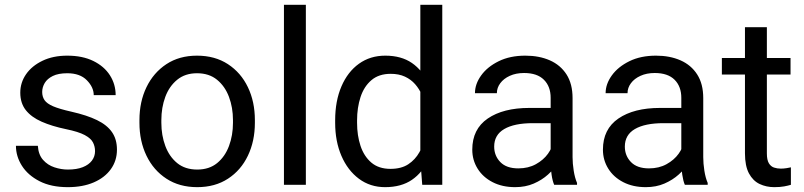

<svg xmlns="http://www.w3.org/2000/svg" viewBox="-20 -770 3351 800"><path d="M262.7 9.8Q192.9 9.8 144.5 -15.1Q96.2 -40 71.3 -79.3Q46.4 -118.7 46.4 -162.6H137.7Q140.1 -125.5 159.4 -103.8Q178.7 -82 206.8 -72.8Q234.9 -63.5 262.7 -63.5Q299.8 -63.5 325 -73.5Q350.1 -83.5 363 -100.8Q376 -118.2 376 -140.1Q376 -159.7 367.4 -176.5Q358.9 -193.4 333 -207.3Q307.1 -221.2 254.9 -231.9Q196.3 -244.1 153.6 -262.9Q110.8 -281.7 87.6 -311Q64.5 -340.3 64.5 -383.8Q64.5 -425.8 88.6 -460.7Q112.8 -495.6 157 -516.8Q201.2 -538.1 260.3 -538.1Q323.7 -538.1 368.9 -515.9Q414.1 -493.7 438 -456.3Q461.9 -418.9 461.9 -373.5H370.6Q370.6 -406.2 342 -435.5Q313.5 -464.8 260.3 -464.8Q223.1 -464.8 200 -453.4Q176.8 -441.9 166.3 -424.1Q155.8 -406.2 155.8 -386.7Q155.8 -367.2 165.5 -352.8Q175.3 -338.4 201.4 -327.1Q227.5 -315.9 277.3 -304.7Q342.3 -290 384.3 -269.5Q426.3 -249 446.8 -219.2Q467.3 -189.5 467.3 -146.5Q467.3 -100.6 441.9 -65.2Q416.5 -29.8 370.6 -10Q324.7 9.8 262.7 9.8Z M561 -269.5Q561 -346.2 590.3 -406.7Q619.6 -467.3 673.3 -502.7Q727.1 -538.1 800.8 -538.1Q875.5 -538.1 929.7 -502.7Q983.9 -467.3 1012.9 -406.7Q1042 -346.2 1042 -269.5V-258.3Q1042 -182.1 1012.9 -121.3Q983.9 -60.5 929.9 -25.4Q876 9.8 801.8 9.8Q727.5 9.8 673.6 -25.4Q619.6 -60.5 590.3 -121.3Q561 -182.1 561 -258.3ZM652.3 -258.3Q652.3 -206.1 668.9 -161.6Q685.5 -117.2 718.5 -90.3Q751.5 -63.5 801.8 -63.5Q851.6 -63.5 884.5 -90.3Q917.5 -117.2 934.1 -161.6Q950.7 -206.1 950.7 -258.3V-269.5Q950.7 -321.8 934.1 -366.2Q917.5 -410.6 884.3 -437.7Q851.1 -464.8 800.8 -464.8Q751.5 -464.8 718.3 -437.7Q685.1 -410.6 668.7 -366.2Q652.3 -321.8 652.3 -269.5Z M1254.4 0H1163.1V-750H1254.4Z M1584.5 9.8Q1522.5 9.8 1475.6 -25.1Q1428.7 -60.1 1402.6 -120.6Q1376.5 -181.2 1376.5 -258.3V-268.6Q1376.5 -349.1 1402.6 -409.9Q1428.7 -470.7 1475.6 -504.4Q1522.5 -538.1 1585.4 -538.1Q1651.9 -538.1 1696.3 -507.6Q1740.7 -477.1 1765.9 -420.9Q1791 -364.7 1798.3 -287.1V-239.7Q1791 -163.1 1766.1 -107.2Q1741.2 -51.3 1696.5 -20.8Q1651.9 9.8 1584.5 9.8ZM1606.9 -66.4Q1651.9 -66.4 1680.9 -85.4Q1710 -104.5 1727.5 -135.7Q1745.1 -167 1754.9 -203.6V-322.3Q1749 -349.1 1738 -374.3Q1727.1 -399.4 1709.7 -419.2Q1692.4 -439 1667.2 -450.7Q1642.1 -462.4 1607.9 -462.4Q1558.6 -462.4 1527.6 -436Q1496.6 -409.7 1482.2 -365.5Q1467.8 -321.3 1467.8 -268.6V-258.3Q1467.8 -205.6 1482.2 -162.1Q1496.6 -118.7 1527.3 -92.5Q1558.1 -66.4 1606.9 -66.4ZM1739.3 0 1731.4 -102.5V-750H1822.8V0Z M2274.4 -362.3Q2274.4 -409.7 2246.3 -437.7Q2218.3 -465.8 2163.6 -465.8Q2129.9 -465.8 2104.2 -454.1Q2078.6 -442.4 2064.5 -423.3Q2050.3 -404.3 2050.3 -381.8H1959Q1959 -419.9 1984.9 -455.8Q2010.7 -491.7 2057.9 -514.9Q2105 -538.1 2168.9 -538.1Q2226.6 -538.1 2271 -518.6Q2315.4 -499 2340.6 -459.7Q2365.7 -420.4 2365.7 -361.3V-115.2Q2365.7 -88.9 2370.4 -59.1Q2375 -29.3 2384.3 -7.8V0H2289.1Q2282.2 -15.6 2278.3 -41.7Q2274.4 -67.9 2274.4 -90.3ZM2290 -256.8H2200.2Q2123 -256.8 2081.1 -232.4Q2039.1 -208 2039.1 -159.2Q2039.1 -121.1 2064.7 -94.7Q2090.3 -68.4 2139.6 -68.4Q2181.2 -68.4 2212.9 -85.9Q2244.6 -103.5 2263.2 -129.4Q2281.7 -155.3 2283.2 -179.2L2322.3 -135.7Q2318.8 -115.2 2303.7 -90.3Q2288.6 -65.4 2263.4 -42.7Q2238.3 -20 2203.9 -5.1Q2169.4 9.8 2126.5 9.8Q2072.8 9.8 2032.5 -11Q1992.2 -31.7 1970 -67.4Q1947.8 -103 1947.8 -146.5Q1947.8 -231.9 2012.2 -276.1Q2076.7 -320.3 2185.5 -320.3H2290Z M2818.8 -362.3Q2818.8 -409.7 2790.8 -437.7Q2762.7 -465.8 2708 -465.8Q2674.3 -465.8 2648.7 -454.1Q2623 -442.4 2608.9 -423.3Q2594.7 -404.3 2594.7 -381.8H2503.4Q2503.4 -419.9 2529.3 -455.8Q2555.2 -491.7 2602.3 -514.9Q2649.4 -538.1 2713.4 -538.1Q2771 -538.1 2815.4 -518.6Q2859.9 -499 2885 -459.7Q2910.2 -420.4 2910.2 -361.3V-115.2Q2910.2 -88.9 2914.8 -59.1Q2919.4 -29.3 2928.7 -7.8V0H2833.5Q2826.7 -15.6 2822.8 -41.7Q2818.8 -67.9 2818.8 -90.3ZM2834.5 -256.8H2744.6Q2667.5 -256.8 2625.5 -232.4Q2583.5 -208 2583.5 -159.2Q2583.5 -121.1 2609.1 -94.7Q2634.8 -68.4 2684.1 -68.4Q2725.6 -68.4 2757.3 -85.9Q2789.1 -103.5 2807.6 -129.4Q2826.2 -155.3 2827.6 -179.2L2866.7 -135.7Q2863.3 -115.2 2848.1 -90.3Q2833 -65.4 2807.9 -42.7Q2782.7 -20 2748.3 -5.1Q2713.9 9.8 2670.9 9.8Q2617.2 9.8 2576.9 -11Q2536.6 -31.7 2514.4 -67.4Q2492.2 -103 2492.2 -146.5Q2492.2 -231.9 2556.6 -276.1Q2621.1 -320.3 2730 -320.3H2834.5Z M3273.9 -459.5H2987.8V-528.3H3273.9ZM3175.3 -656.7V-130.9Q3175.3 -103.5 3183.6 -89.8Q3191.9 -76.2 3205.1 -71.8Q3218.3 -67.4 3233.4 -67.4Q3244.6 -67.4 3257.1 -69.3Q3269.5 -71.3 3275.4 -72.8V0Q3264.6 3.4 3247.6 6.6Q3230.5 9.8 3206.1 9.8Q3172.9 9.8 3145 -3.4Q3117.2 -16.6 3100.6 -47.6Q3084 -78.6 3084 -131.3V-656.7Z"/></svg>

Font: Heebo
Style: Regular
Weight: 400
Designer: Oded Ezer
Foundry: Ezer Type House
Version: Version 3.100